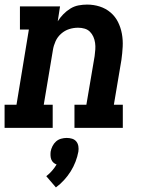

<svg xmlns="http://www.w3.org/2000/svg" viewBox="-24 -558 644 838"><path d="M-4 0V-101H48L102 -429H63V-530H238L228 -465Q238 -481 252 -495.5Q266 -510 283 -520.5Q300 -531 319 -534.5Q338 -538 356 -538Q385 -538 411.5 -529.5Q438 -521 458.5 -503.5Q479 -486 491 -462Q503 -438 508 -410.5Q513 -383 511.5 -354.5Q510 -326 506 -297L473 -101H512V0H301V-101H353L389 -313Q391 -328 392 -342.5Q393 -357 391 -371Q389 -385 383.5 -397.5Q378 -410 368.5 -419.5Q359 -429 345.5 -433Q332 -437 317 -437Q297 -437 278 -431Q259 -425 243 -411Q227 -397 218.5 -378Q210 -359 207 -340L167 -101H206V0ZM220 260 178 211Q191 201 202.5 188Q214 175 223 160Q215 157 209 151.5Q203 146 200 138.5Q197 131 196.5 122Q196 113 197 104Q199 92 205 80Q211 68 220.5 59.5Q230 51 242.5 47.5Q255 44 267 44Q280 44 291 47.5Q302 51 309 59.5Q316 68 318 80Q320 92 318 104Q314 126 305.5 148Q297 170 284.5 190Q272 210 255.5 228Q239 246 220 260Z"/></svg>

Font: Iosevka Slab Extended Oblique
Style: Bold
Weight: 700
Width: 7
Italic angle: -9°
Monospace: yes
Designer: Belleve Invis
Foundry: Belleve Invis
Version: Version 11.1.1; ttfautohint (v1.8.3)